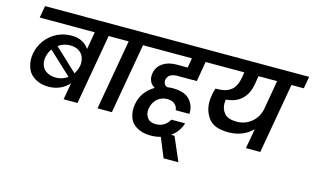

<svg xmlns="http://www.w3.org/2000/svg" viewBox="-113 -1069 2710 1668"><g transform="rotate(15 1242.0 -234.5)"><path d="M839 -740 820 -632H710L599 0H474L501 -151Q469 -114 421.5 -92.5Q374 -71 316 -71Q247 -71 196.5 -101.5Q146 -132 128 -177.5Q110 -223 110 -266Q110 -289 114 -314Q127 -384 168 -438Q209 -492 269 -522Q329 -552 398 -552Q455 -552 495 -531Q535 -510 558 -474L585 -632H90L109 -740ZM410 -467Q351 -467 303 -433L507 -242Q530 -278 537 -315Q540 -330 540 -344Q540 -368 530 -396.5Q520 -425 489 -446Q458 -467 410 -467ZM227 -314Q224 -298 224 -283Q224 -256 236.5 -228Q249 -200 282 -182Q315 -164 357 -164Q417 -164 465 -199L260 -390Q235 -355 227 -314Z M779 0 890 -632H779L798 -740H1149L1130 -632H1019L908 0Z M1374 -452Q1339 -452 1314.5 -438Q1290 -424 1284 -392Q1283 -387 1283 -381Q1283 -368 1290 -355Q1297 -342 1315 -334Q1337 -338 1366 -338Q1469 -338 1516 -290Q1563 -242 1563 -172Q1563 -166 1563 -160H1439Q1438 -190 1413.5 -212.5Q1389 -235 1345 -235Q1293 -235 1256 -202Q1219 -169 1209 -116Q1207 -102 1207 -90Q1207 -55 1229.5 -26.5Q1252 2 1304 2Q1346 2 1378 -19.5Q1410 -41 1424 -71H1548Q1524 9 1453 59Q1382 109 1285 109Q1211 109 1161.5 80Q1112 51 1096 9Q1080 -33 1080 -71Q1080 -94 1084 -119Q1094 -178 1128 -224.5Q1162 -271 1213 -300Q1181 -319 1170 -343.5Q1159 -368 1159 -391Q1159 -404 1161 -417Q1171 -477 1220.5 -511Q1270 -545 1344 -545H1444L1459 -632H1088L1107 -740H1734L1715 -632H1582L1551 -452Z M1446 271 1358 57H1487L1579 271Z M2465 -632H2354L2243 0H2114L2146 -179Q2108 -139 2052.5 -116Q1997 -93 1929 -93Q1801 -93 1752 -158Q1703 -223 1703 -305Q1703 -338 1710 -375Q1713 -393 1724 -431H1736Q1820 -431 1864 -467Q1908 -503 1921 -578L1930 -632H1674L1693 -740H2484ZM2225 -632H2058L2045 -555Q2030 -468 1977.5 -418.5Q1925 -369 1836 -362Q1833 -343 1833 -326Q1833 -277 1864.5 -239Q1896 -201 1975 -201Q2053 -201 2109.5 -249Q2166 -297 2180 -372Z"/></g></svg>

Font: Fz Poppins SemBd
Style: Italic
Weight: 600
Italic angle: -10°
Designer: Ninad Kale (Devanagari), Jonny Pinhorn (Latin)
Foundry: Indian Type Foundry
Version: Vit hóa bi Vntype.Com & FontZin.Com